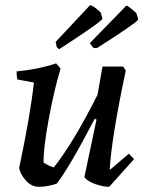

<svg xmlns="http://www.w3.org/2000/svg" viewBox="-20 -710 563 742"><path d="M209 -520Q198 -526 198 -534L195 -548L328 -690Q339 -690 369 -662Q372 -654 376 -638Q374 -627 209 -520ZM342 -524 327 -543 468 -688Q476 -688 507 -659Q513 -643 514 -634Q508 -622 356 -525ZM54 -61Q97 -263 111 -391L47 -403Q44 -416 44 -434Q128 -442 197 -465L214 -445Q188 -357 168 -248Q148 -139 148 -82Q167 -69 188 -63Q264 -159 357 -344L376 -453H456L466 -437Q410 -173 404 -53L478 -116L498 -95L402 12Q380 12 350 2Q320 -8 306 -25L353 -248L346 -251Q247 -61 199 0Q161 12 131 12Q101 12 79 -13.5Q57 -39 54 -61Z"/></svg>

Font: Albura Medium
Style: Italic
Weight: 462
Italic angle: -7°
Designer: Mercedes Jáuregui
Foundry: Omnibus-Type Team
Version: Version 1.000